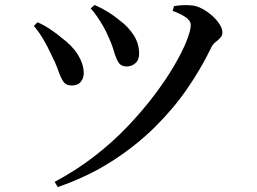

<svg xmlns="http://www.w3.org/2000/svg" viewBox="-20 -720 1040 777"><path d="M347 -686 363 -700Q392 -687 416.5 -672Q441 -657 465 -637Q500 -611 521.5 -577Q543 -543 543 -503Q543 -477 527.5 -464Q512 -451 493 -451Q470 -451 459.5 -467.5Q449 -484 441 -512.5Q433 -541 417 -575Q409 -594 397.5 -614Q386 -634 373 -653Q360 -672 347 -686ZM214 37 201 16Q286 -29 360 -86Q434 -143 495.5 -207.5Q557 -272 604.5 -335Q652 -398 685 -454.5Q718 -511 735 -554Q752 -597 752 -619Q752 -635 734 -648.5Q716 -662 679 -676L684 -695Q699 -698 718.5 -699Q738 -700 757 -698Q777 -696 798.5 -684.5Q820 -673 838.5 -656.5Q857 -640 868.5 -622Q880 -604 880 -589Q880 -576 871.5 -567Q863 -558 851.5 -549Q840 -540 833 -524Q794 -443 738 -361.5Q682 -280 605.5 -204.5Q529 -129 432 -67Q335 -5 214 37ZM117 -615 132 -630Q159 -618 185 -600.5Q211 -583 228 -568Q272 -536 295 -499Q318 -462 319 -425Q319 -404 307 -389Q295 -374 270 -374Q247 -374 236 -390.5Q225 -407 215 -436Q205 -465 187 -500Q171 -535 153.5 -564Q136 -593 117 -615Z"/></svg>

Font: Early Summer Mincho SemiBold
Style: Regular
Weight: 600
Designer: GuiWonder
Version: Version 1.002